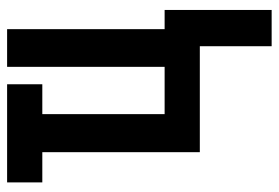

<svg xmlns="http://www.w3.org/2000/svg" viewBox="-142 -440 784 540"><g transform="rotate(-90 250.0 -170.0)"><path d="M390 202H492V-99H438V-542H332V-99H199V-443H283V-542H7V-443H92V0H390Z"/></g></svg>

Font: Noto Sans Mono ExtraCondensed SemiBold
Style: Regular
Weight: 600
Width: 2
Designer: Monotype Design Team
Foundry: Monotype Imaging Inc.
Version: Version 2.014